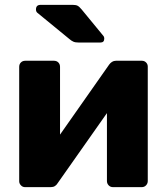

<svg xmlns="http://www.w3.org/2000/svg" viewBox="-20 -770 678 790"><path d="M83 0Q73 0 66 -7.5Q59 -15 59 -24V-495Q59 -506 66 -513Q73 -520 84 -520H202Q213 -520 220 -513Q227 -506 227 -495V-130L182 -152L429 -504Q434 -511 441 -515.5Q448 -520 457 -520H564Q574 -520 581 -513Q588 -506 588 -496V-25Q588 -15 581 -7.5Q574 0 563 0H445Q434 0 427 -7.5Q420 -15 420 -25V-379L466 -370L217 -16Q213 -9 206 -4.5Q199 0 189 0ZM304 -595Q290 -595 282 -598.5Q274 -602 266 -609L133 -718Q128 -723 128 -731Q128 -750 147 -750H279Q292 -750 299 -746.5Q306 -743 316 -731L404 -624Q409 -619 409 -611Q409 -595 393 -595Z"/></svg>

Font: Rubik
Style: Bold
Weight: 700
Designer: Hubert and Fischer
Foundry: Hubert and Fischer
Version: Version 2.300;gftools[0.9.30]